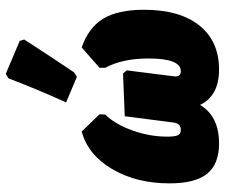

<svg xmlns="http://www.w3.org/2000/svg" viewBox="-78 -708 793 678"><g transform="rotate(-90 319.0 -369.5)"><path d="M381 -737 397 -746 513 -697 518 -681Q460 -591 402 -505L386 -495L296 -533Q345 -642 381 -737ZM151 7Q78 7 44 -35Q10 -77 10 -168Q10 -285 60.5 -370.5Q111 -456 193 -478L254 -415L253 -395Q218 -359 196.5 -298Q175 -237 175 -176Q175 -149 180 -138.5Q185 -128 198 -128Q222 -128 225 -155L247 -326L398 -332L409 -319L388 -152Q385 -128 406 -128Q451 -128 451 -242Q451 -334 418 -395V-415L490 -478Q560 -454 591.5 -402Q623 -350 623 -258Q623 -132 567.5 -62.5Q512 7 412 7Q319 7 287 -60Q247 7 151 7Z"/></g></svg>

Font: Alegreya Sans SC Black
Style: Italic
Weight: 900
Italic angle: -7°
Designer: Juan Pablo del Peral
Foundry: Huerta Tipografica
Version: Version 2.007